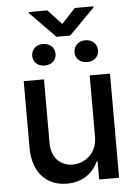

<svg xmlns="http://www.w3.org/2000/svg" viewBox="-60 -949 714 1002"><g transform="rotate(-5 297.0 -448.0)"><path d="M416.9 -226.2C417.3 -133.5 348.4 -89.5 288.7 -89.5C223 -89.5 177.6 -137.1 177.6 -211.3V-545.5H71.4V-198.5C71.4 -63.2 145.6 7.1 250.4 7.1C332.4 7.1 388.1 -36.2 413.4 -94.5H419V0H523.4V-545.5H416.9ZM127.1 -672.9C127.1 -641.3 150.6 -617.2 187.5 -617.2C225.5 -617.2 249.3 -641.3 249.3 -672.9C249.3 -704.5 225.9 -730.1 187.5 -730.1C149.5 -730.1 127.1 -703.5 127.1 -672.9ZM128.6 -897.4 262.1 -761.4H333.8L468 -897V-902.7H370L297.9 -825.3L226.2 -902.7H128.6ZM348.7 -671.9C348.7 -641.3 372.2 -615.8 410.2 -615.8C448.5 -615.8 471.9 -641.3 471.9 -671.9C471.9 -703.5 448.5 -730.1 410.2 -730.1C372.2 -730.1 348.7 -703.5 348.7 -671.9Z"/></g></svg>

Font: Magic Ui Pro Medium
Style: Regular
Weight: 500
Designer: Stefan Endress, Andreas Faust
Version: Version 1.000;FEAKit 1.0